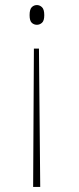

<svg xmlns="http://www.w3.org/2000/svg" viewBox="-20 -562 312 759"><path d="M134 -370 139 177H111L114 -370ZM126 -542Q137 -542 146 -533.5Q155 -525 155 -502Q155 -480 146 -472Q137 -464 126 -464Q114 -464 105.5 -472Q97 -480 97 -502Q97 -525 105.5 -533.5Q114 -542 126 -542Z"/></svg>

Font: Noto Serif Bengali Thin
Style: Regular
Weight: 250
Version: Version 2.003